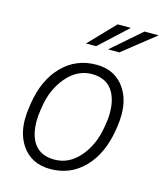

<svg xmlns="http://www.w3.org/2000/svg" viewBox="-114 -839 793 933"><g transform="rotate(15 283.0 -372.0)"><path d="M226.5 10Q129.5 10 80.5 -64Q45.5 -117 45.5 -193Q45.5 -223 51 -256L53 -272Q72.5 -396 142 -467Q211.5 -538 313 -538Q409.5 -538 458.5 -464Q493.5 -411 493.5 -335Q493.5 -305 488.5 -272L486 -256Q466 -132.5 396.8 -61.2Q327.5 10 226.5 10ZM234.5 -39.5Q307.5 -39.5 360.8 -101.5Q414 -163.5 429 -256Q433 -280 434.8 -295.2Q436.5 -310.5 436.5 -330Q436.5 -387 415 -428Q383 -488 305 -488.5Q231.5 -488.5 177.8 -425.8Q124 -363 110 -272L107.5 -256Q102.5 -224.5 102.5 -196Q102.5 -139.5 123.5 -99Q155.5 -39.5 234.5 -39.5ZM404.5 -624.5H348L496.5 -754H565.5L566 -752.5ZM288 -624.5H237L361.5 -754H428Z"/></g></svg>

Font: Roberto Sans Light
Style: Italic
Weight: 300
Italic angle: -11°
Designer: Google
Version: Version 1.00;June 11, 2020;FontCreator 12.0.0.2522 64-bit; t